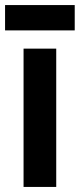

<svg xmlns="http://www.w3.org/2000/svg" viewBox="-33 -738 315 758"><path d="M262 -718H-13V-618H262ZM189 0V-546H60V0Z"/></svg>

Font: Noto Sans Gurmukhi ExtraCondensed
Style: Bold
Weight: 700
Width: 2
Designer: Jelle Bosma - Monotype Design Team
Foundry: Monotype Imaging Inc.
Version: Version 2.004